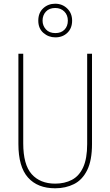

<svg xmlns="http://www.w3.org/2000/svg" viewBox="-20 -1003 594 1033"><path d="M475 -228Q475 -140 449 -87.5Q423 -35 378 -12.5Q333 10 277 10Q182 10 130.5 -48Q79 -106 79 -228V-714H105V-232Q105 -117 150.5 -66Q196 -15 277 -15Q328 -15 367 -35.5Q406 -56 427.5 -103Q449 -150 449 -228V-714H475ZM278 -802Q241 -802 213.5 -826Q186 -850 186 -892Q186 -934 212.5 -958.5Q239 -983 277 -983Q315 -983 341.5 -957.5Q368 -932 368 -892Q368 -851 342.5 -826.5Q317 -802 278 -802ZM278 -825Q309 -825 327 -843.5Q345 -862 345 -892Q345 -922 326 -941Q307 -960 277 -960Q245 -960 227 -940.5Q209 -921 209 -892Q209 -865 227 -845Q245 -825 278 -825Z"/></svg>

Font: Noto Sans Gurmukhi UI Condensed Thin
Style: Regular
Weight: 100
Width: 3
Designer: Jelle Bosma - Monotype Design Team
Foundry: Monotype Imaging Inc.
Version: Version 2.004; ttfautohint (v1.8.4.7-5d5b)